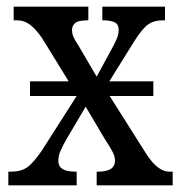

<svg xmlns="http://www.w3.org/2000/svg" viewBox="-20 -556 542 576"><path d="M5 0V-41H13Q43 -41 61.5 -54Q80 -67 106 -105L210 -268H70V-312H186L106 -442Q88 -468 70.5 -481.5Q53 -495 32 -495H21V-536H245V-495H243Q214 -495 205 -486.5Q196 -478 196 -466Q196 -455 200.5 -445Q205 -435 215 -420L270 -326L314 -407Q324 -425 330 -439Q336 -453 336 -466Q336 -484 323 -489.5Q310 -495 291 -495H287V-536H475V-495H468Q443 -495 425.5 -483.5Q408 -472 382 -431L308 -312H440V-268H309L419 -94Q438 -65 455 -53Q472 -41 487 -41H498V0H270V-41H274Q325 -41 325 -74Q325 -86 318.5 -99Q312 -112 292 -143L237 -236L178 -136Q169 -120 162 -104.5Q155 -89 155 -73Q155 -57 167.5 -49Q180 -41 208 -41H210V0Z"/></svg>

Font: Noto Serif Condensed
Style: Regular
Weight: 400
Width: 3
Designer: Monotype Design Team
Foundry: Monotype Imaging Inc.
Version: Version 2.013; ttfautohint (v1.8.4.7-5d5b)